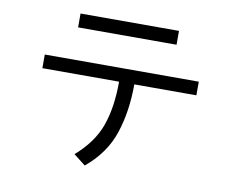

<svg xmlns="http://www.w3.org/2000/svg" viewBox="-79 -789 1157 934"><g transform="rotate(10 500.0 -322.5)"><path d="M246.1 -616.2V-684.6H732.4V-616.2ZM109.4 -390.6V-458H870.1V-390.6H563.5Q563.5 -257.8 527.8 -149.4Q492.2 -41 394.5 40L335.9 -5.9Q423.8 -82 456.1 -173.3Q488.3 -264.6 488.3 -390.6Z"/></g></svg>

Font: Gothic A1
Style: Regular
Weight: 400
Designer: HanYang I&C Co.,Ltd.
Foundry: HanYang I&C Co.,Ltd.
Version: Version 2.50